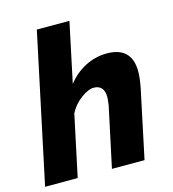

<svg xmlns="http://www.w3.org/2000/svg" viewBox="-119 -820 818 910"><g transform="rotate(-15 290.5 -365.0)"><path d="M145 -730H305L243 -437Q280 -484 330 -509.5Q380 -535 435 -535Q558 -535 558 -414Q558 -383 549 -336L478 0H318L381 -295Q385 -325 385 -334Q385 -394 333 -394Q307 -394 271 -367.5Q235 -341 214 -301L150 0H-10Z"/></g></svg>

Font: Raleway-v4020 ExtraBold
Style: Italic
Weight: 800
Italic angle: -12°
Designer: Matt McInerney, Pablo Impallari, Rodrigo Fuenzalida
Foundry: Matt McInerney, Pablo Impallari, Rodrigo Fuenzalida
Version: Version 4.020;PS 004.020;hotconv 1.0.88;makeotf.lib2.5.64775